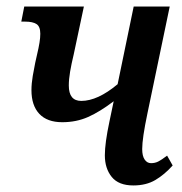

<svg xmlns="http://www.w3.org/2000/svg" viewBox="-20 -556 557 586"><path d="M300 -82Q300 -119 314 -185L327 -247Q285 -215 249 -199Q213 -183 170 -183Q124 -183 100 -208.5Q76 -234 76 -281Q76 -301 80 -324.5Q84 -348 87.5 -364.5Q91 -381 93 -389Q98 -410 100.5 -425.5Q103 -441 103 -453Q103 -475 91.5 -482.5Q80 -490 57 -490H45L54 -536H236L205 -390Q198 -361 194 -337.5Q190 -314 190 -295Q190 -248 228 -248Q278 -248 339 -299L388 -536H498L430 -210Q414 -134 414 -101Q414 -80 421.5 -69Q429 -58 441 -58Q453 -58 463 -63Q473 -68 490 -81L507 -51Q482 -23 454 -6.5Q426 10 387 10Q342 10 321 -16Q300 -42 300 -82Z"/></svg>

Font: Noto Serif CondSemiBold
Style: Italic
Weight: 600
Width: 3
Italic angle: -12°
Designer: Monotype Design Team
Foundry: Monotype Imaging Inc.
Version: Version 1.001